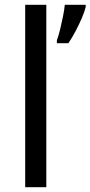

<svg xmlns="http://www.w3.org/2000/svg" viewBox="-20 -780 377 800"><path d="M173 0H85V-760H173ZM337 -751Q333 -733 321.5 -706Q310 -679 295 -650.5Q280 -622 265 -600H217V-612Q224 -631 230.5 -657.5Q237 -684 242.5 -711.5Q248 -739 250 -760H337Z"/></svg>

Font: Noto Sans Linear A
Style: Regular
Weight: 400
Designer: Monotype Design Team
Foundry: Monotype Imaging Inc.
Version: Version 2.002; ttfautohint (v1.8.4.7-5d5b)